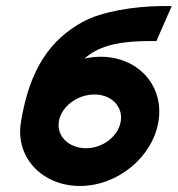

<svg xmlns="http://www.w3.org/2000/svg" viewBox="-20 -605 589 636"><path d="M49 -198C31 -83 120 11 245 11C370 11 486 -85 505 -203C524 -321 438 -417 313 -417C295 -417 279 -415 260 -411C302 -448 359 -469 479 -469H498L549 -585H516C426 -584 319 -568 253 -532C152 -476 78 -383 49 -198ZM175 -203C183 -252 236 -292 293 -292C349 -292 388 -252 380 -203C372 -154 321 -114 265 -114C208 -114 167 -154 175 -203Z"/></svg>

Font: Charger Sport
Style: UltObl
Weight: 1000
Designer: Jasper
Foundry: Cannot Into Space Fonts
Version: Version 1.1